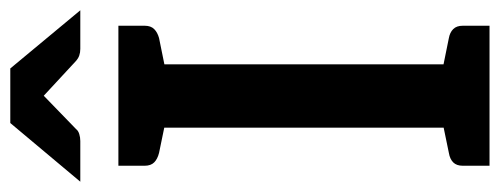

<svg xmlns="http://www.w3.org/2000/svg" viewBox="-322 -652 971 373"><g transform="rotate(-90 163.5 -465.5)"><path d="M102 0V-721H225V0ZM28 0V-52Q28 -64 34.5 -70.5Q41 -77 53 -79L116 -92L129 0ZM200 0 212 -92 276 -79Q287 -77 293.5 -70.5Q300 -64 300 -52V0ZM129 -721 116 -629 53 -642Q41 -645 34.5 -651.5Q28 -658 28 -670V-721ZM300 -721V-670Q300 -658 293.5 -651.5Q287 -645 276 -642L212 -629L200 -721ZM-3 -795 111 -931H217L330 -795H255Q241 -795 232 -803L164 -866L99 -803Q96 -799 89.5 -797Q83 -795 76 -795Z"/></g></svg>

Font: Aleo SemiBold
Style: Regular
Weight: 600
Designer: Alessio Laiso
Foundry: Alessio Laiso
Version: Version 2.001;gftools[0.9.29]